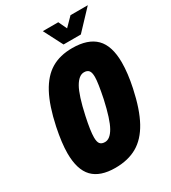

<svg xmlns="http://www.w3.org/2000/svg" viewBox="-210 -971 966 1087"><g transform="rotate(-30 273.5 -428.0)"><path d="M23 -197Q23 -263 43 -360Q69 -483 109 -557.5Q149 -632 206 -666Q263 -700 343 -700Q446 -700 496.5 -649Q547 -598 547 -489Q547 -419 528 -330Q502 -207 461 -132.5Q420 -58 360.5 -24Q301 10 218 10Q119 10 71 -40Q23 -90 23 -197ZM354 -360Q374 -457 374 -494Q374 -524 364 -536Q354 -548 333 -548Q299 -548 271 -499Q243 -450 217 -330Q198 -242 198 -200Q198 -170 208 -158Q218 -146 240 -146Q273 -146 300.5 -194Q328 -242 354 -360ZM248 -866H349L375 -811L429 -866H542L425 -742H312Z"/></g></svg>

Font: Decalotype Black Italic
Style: Regular
Weight: 900
Italic angle: -12°
Designer: Alfredo Marco Pradil
Foundry: Alfredo Marco Pradil
Version: Version 1.0